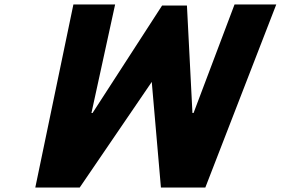

<svg xmlns="http://www.w3.org/2000/svg" viewBox="-20 -845 1265 865"><path d="M498.7 -825H310.7L139 0H339L663.7 -476L705 0H905L1224.7 -825H1036.7L852 -336H847L822.2 -820H710.2L397 -336H392Z"/></svg>

Font: Hussar
Style: BdOblThree
Weight: 700
Foundry: Cannot Into Space Fonts
Version: Version 2.00